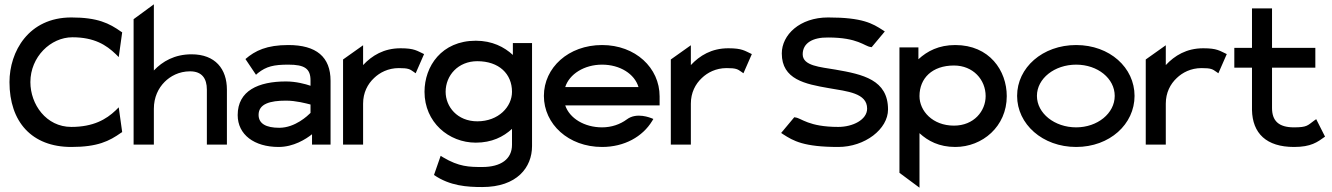

<svg xmlns="http://www.w3.org/2000/svg" viewBox="-20 -671 6183 891"><path d="M24 -290C24 -106 127 11 311 11C433 11 487 -16 542 -55L547 -58L531 -173L517 -159C473 -117 413 -82 311 -82C194 -82 121 -187 121 -290C121 -407 215 -498 316 -498C418 -498 473 -462 517 -420L531 -406L547 -521L542 -524C487 -563 433 -590 311 -590C112 -590 24 -431 24 -290Z M600 0H694V-166C694 -220 715 -262 744 -291C770 -317 810 -340 862 -340C917 -340 940 -307 940 -255V0H1033V-255C1033 -351 979 -419 869 -419C790 -419 734 -386 694 -344V-651L600 -582Z M1083 -137C1083 -46 1160 11 1273 11C1342 11 1399 -25 1428 -48V0H1514V-296C1514 -407 1448 -462 1318 -462C1218 -462 1164 -436 1119 -397L1168 -324L1177 -332C1216 -363 1251 -371 1318 -371C1393 -371 1421 -353 1421 -298V-273C1398 -281 1354 -293 1307 -293C1179 -293 1083 -250 1083 -137ZM1180 -138C1180 -189 1233 -204 1307 -204C1354 -204 1401 -191 1421 -186V-147C1409 -135 1350 -78 1276 -78C1215 -78 1180 -97 1180 -138Z M1572 0H1665V-190C1665 -241 1686 -281 1716 -309C1742 -334 1781 -355 1831 -355C1875 -355 1882 -350 1899 -338L1909 -331L1948 -420C1915 -435 1904 -447 1839 -447C1761 -447 1706 -413 1665 -369V-461L1572 -395Z M1950 -245C1950 -104 2062 -9 2188 -9C2262 -9 2316 -36 2356 -73V1C2356 67 2305 104 2218 104C2157 104 2110 103 2036 59L2025 52L1994 141C2068 192 2148 197 2218 197C2379 197 2449 106 2449 7V-471H2360V-416C2320 -453 2264 -482 2188 -482C2029 -482 1950 -363 1950 -245ZM2048 -245C2048 -321 2106 -387 2195 -387C2296 -387 2356 -328 2356 -245C2356 -176 2294 -108 2195 -108C2102 -108 2048 -176 2048 -245Z M2504 -226C2504 -95 2618 11 2774 11C2878 11 2962 -37 3006 -109L3012 -119L3002 -123C3001 -123 2935 -152 2889 -117C2858 -94 2818 -80 2774 -80C2692 -80 2623 -122 2603 -182H3041V-224C3041 -356 2929 -462 2774 -462C2618 -462 2504 -357 2504 -226ZM2603 -267C2622 -327 2691 -371 2774 -371C2857 -371 2925 -328 2943 -267Z M3093 0H3186V-190C3186 -241 3207 -281 3237 -309C3263 -334 3302 -355 3352 -355C3396 -355 3403 -350 3420 -338L3430 -331L3469 -420C3436 -435 3425 -447 3360 -447C3282 -447 3227 -413 3186 -369V-461L3093 -395Z M3605 -54 3614 -48C3662 -17 3710 11 3870 11C3994 11 4101 -72 4101 -163C4101 -301 3984 -326 3857 -348C3787 -360 3705 -365 3705 -419C3705 -471 3751 -498 3823 -497C3962 -497 3992 -456 4020 -453L4025 -452L4086 -525L4077 -531C4029 -562 3983 -590 3823 -590C3691 -590 3608 -509 3608 -423C3608 -302 3717 -281 3826 -262C3913 -247 4004 -239 4004 -167C4004 -115 3937 -82 3870 -82C3732 -82 3699 -123 3671 -126L3666 -127Z M4154 131 4247 200V-53C4286 -17 4338 11 4413 11C4539 11 4652 -84 4652 -225C4652 -343 4572 -462 4413 -462C4337 -462 4283 -434 4242 -396V-451H4154ZM4247 -225C4247 -308 4306 -367 4407 -367C4496 -367 4554 -301 4554 -225C4554 -156 4500 -88 4407 -88C4308 -88 4247 -156 4247 -225Z M4700 -226C4700 -95 4818 11 4974 11C5130 11 5245 -95 5245 -226C5245 -357 5130 -462 4974 -462C4818 -462 4700 -357 4700 -226ZM4792 -226C4792 -307 4874 -371 4974 -371C5074 -371 5153 -307 5153 -226C5153 -145 5073 -80 4974 -80C4874 -80 4792 -145 4792 -226Z M5297 0H5390V-190C5390 -241 5411 -281 5441 -309C5467 -334 5506 -355 5556 -355C5600 -355 5607 -350 5624 -338L5634 -331L5673 -420C5640 -435 5629 -447 5564 -447C5486 -447 5431 -413 5390 -369V-461L5297 -395Z M5708 -357H5790V-161C5792 -52 5857 11 5985 11C6064 11 6093 -11 6129 -37L6088 -118L6078 -111C6048 -89 6046 -80 5985 -80C5914 -80 5883 -110 5883 -170V-357H6084V-449H5883V-632H5790V-449H5708Z"/></svg>

Font: Charger Sport
Style: BdExt
Weight: 700
Designer: Jasper
Foundry: Cannot Into Space Fonts
Version: Version 1.1